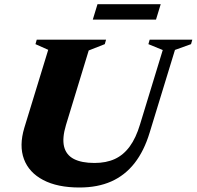

<svg xmlns="http://www.w3.org/2000/svg" viewBox="-20 -860 918 896"><path d="M288 -277Q269.5 -215.5 279 -176.2Q288.5 -137 324.5 -118.2Q360.5 -99.5 421 -99.5Q475.5 -99.5 515.8 -118Q556 -136.5 585.2 -176.2Q614.5 -216 633.5 -279.5L739.5 -626.5L672.5 -654L678.5 -675H877.5L871.5 -654L796.5 -627L678.5 -241.5Q652.5 -155.5 607.8 -98.5Q563 -41.5 499.2 -13.2Q435.5 15 351 15Q248 15 181.5 -20Q115 -55 91.8 -117.5Q68.5 -180 93.5 -263.5L205 -627.5L145.5 -654L151.5 -675H475L469 -654L394 -624.5ZM413 -768.5 435 -840.5H730L708 -768.5Z"/></svg>

Font: Newsreader 24pt ExtraBold
Style: Italic
Weight: 800
Italic angle: -17°
Designer: Hugues Gentile
Foundry: Production Type
Version: Version 1.003